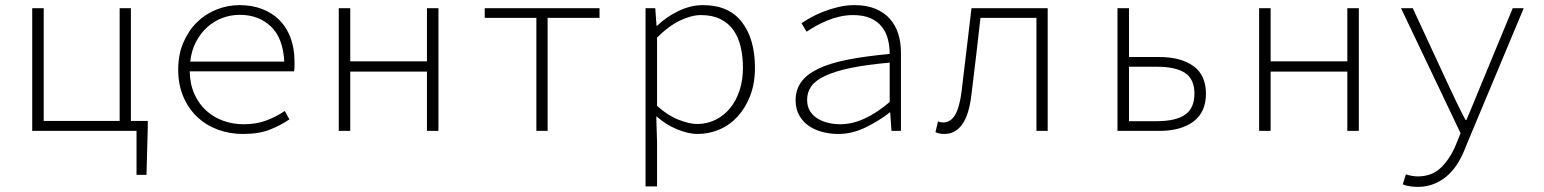

<svg xmlns="http://www.w3.org/2000/svg" viewBox="-20 -512 6040 751"><path d="M106 0V-480H151V-39H448V-480H492V-39H558V-13L553 172H514V0Z M930 12Q878 12 832 -5Q786 -22 751.5 -54.5Q717 -87 697 -134Q677 -181 677 -240Q677 -298 697 -345Q717 -392 750 -424.5Q783 -457 826.5 -474.5Q870 -492 917 -492Q966 -492 1006 -476.5Q1046 -461 1074 -432.5Q1102 -404 1117 -363Q1132 -322 1132 -270Q1132 -261 1132 -251.5Q1132 -242 1130 -233H722Q723 -183 740.5 -144Q758 -105 787 -79Q816 -53 853.5 -39.5Q891 -26 933 -26Q982 -26 1021 -40.5Q1060 -55 1094 -78L1112 -45Q1080 -23 1037 -5.5Q994 12 930 12ZM918 -454Q883 -454 850.5 -442Q818 -430 791.5 -406.5Q765 -383 747 -349Q729 -315 724 -271H1092Q1087 -364 1039 -409Q991 -454 918 -454Z M1305 0V-480H1350V-272H1650V-480H1695V0H1650V-232H1350V0Z M2078 0V-442H1876V-480H2325V-442H2122V0Z M2505 217V-480H2543L2548 -411H2550Q2586 -446 2634 -469Q2682 -492 2729 -492Q2831 -492 2882 -425.5Q2933 -359 2933 -247Q2933 -186 2914.5 -138Q2896 -90 2865.5 -56.5Q2835 -23 2794 -5.5Q2753 12 2708 12Q2673 12 2629 -6Q2585 -24 2549 -56H2547L2550 42V217ZM2706 -27Q2745 -27 2778 -43Q2811 -59 2835 -88Q2859 -117 2872.5 -157.5Q2886 -198 2886 -247Q2886 -291 2877 -329Q2868 -367 2848.5 -394.5Q2829 -422 2797.5 -437.5Q2766 -453 2722 -453Q2684 -453 2639.5 -431.5Q2595 -410 2550 -365V-98Q2592 -60 2634.5 -43.5Q2677 -27 2706 -27Z M3259 12Q3227 12 3196.5 4Q3166 -4 3143 -20Q3120 -36 3106 -61Q3092 -86 3092 -120Q3092 -160 3113 -190Q3134 -220 3178.5 -242Q3223 -264 3292.5 -278Q3362 -292 3460 -301Q3460 -331 3453 -358.5Q3446 -386 3429.5 -407Q3413 -428 3385.5 -440.5Q3358 -453 3317 -453Q3290 -453 3264 -447Q3238 -441 3214 -431Q3190 -421 3170 -409.5Q3150 -398 3135 -388L3115 -421Q3129 -431 3151.5 -443.5Q3174 -456 3201 -466.5Q3228 -477 3259 -484.5Q3290 -492 3322 -492Q3370 -492 3404.5 -477.5Q3439 -463 3461 -438Q3483 -413 3493.5 -379.5Q3504 -346 3504 -307V0H3467L3462 -72H3460Q3418 -39 3365.5 -13.5Q3313 12 3259 12ZM3267 -26Q3358 -26 3460 -113V-267Q3368 -259 3306.5 -246Q3245 -233 3207 -215Q3169 -197 3153 -174Q3137 -151 3137 -122Q3137 -96 3148 -78Q3159 -60 3177.5 -48.5Q3196 -37 3219.5 -31.5Q3243 -26 3267 -26Z M3674 12Q3654 12 3639 5L3649 -37Q3654 -35 3658.5 -34Q3663 -33 3669 -33Q3698 -33 3715.5 -62Q3733 -91 3741 -153L3780 -480H4078V0H4034V-442H3815Q3807 -367 3798 -293Q3789 -219 3780 -144Q3771 -64 3744 -26Q3717 12 3674 12Z M4351 0V-480H4396V-289H4514Q4599 -289 4648 -253.5Q4697 -218 4697 -146Q4697 -73 4648 -36.5Q4599 0 4514 0ZM4396 -38H4504Q4579 -38 4615.5 -63.5Q4652 -89 4652 -146Q4652 -202 4615.5 -226.5Q4579 -251 4504 -251H4396Z M4905 0V-480H4950V-272H5250V-480H5295V0H5250V-232H4950V0Z M5525 219Q5510 219 5494 216.5Q5478 214 5467 209L5479 170Q5488 173 5500.5 175.5Q5513 178 5526 178Q5582 178 5618 142Q5654 106 5676 51L5693 9L5460 -480H5506L5646 -178Q5660 -148 5677.5 -111.5Q5695 -75 5712 -43H5716Q5730 -75 5744.5 -111Q5759 -147 5772 -178L5897 -480H5940L5714 60Q5703 90 5686.5 119Q5670 148 5647 170Q5624 192 5593.5 205.5Q5563 219 5525 219Z"/></svg>

Font: Source Code Pro Light
Style: Regular
Weight: 300
Monospace: yes
Designer: Paul D. Hunt, Teo Tuominen
Foundry: Adobe Systems Incorporated
Version: Version 2.030;PS 1.000;hotconv 16.6.51;makeotf.lib2.5.65220